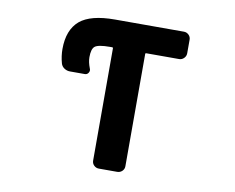

<svg xmlns="http://www.w3.org/2000/svg" viewBox="-79 -860 1159 945"><g transform="rotate(10 500.0 -388.0)"><path d="M470.7 -19.5Q457 -19.5 446.8 -29.3Q436.5 -39.1 436.5 -53.7V-615.2Q436.5 -619.1 431.6 -619.1H420.9Q362.3 -619.1 345.7 -605.5Q330.1 -592.8 330.1 -551.8Q330.1 -527.3 341.8 -497.1Q346.7 -486.3 340.3 -476.1Q334 -465.8 322.3 -465.8H248Q232.4 -465.8 219.2 -474.6Q206.1 -483.4 202.1 -498Q192.4 -533.2 192.4 -568.4Q192.4 -664.1 247.1 -710.9Q300.8 -755.9 421.9 -755.9H766.6Q780.3 -755.9 790.5 -746.1Q800.8 -736.3 800.8 -721.7V-654.3Q800.8 -639.6 790.5 -629.4Q780.3 -619.1 766.6 -619.1H601.6Q597.7 -619.1 597.7 -615.2V-53.7Q597.7 -39.1 587.4 -29.3Q577.1 -19.5 562.5 -19.5Z"/></g></svg>

Font: Rounded-L Mgen+ 1mn bold
Style: Bold
Weight: 700
Designer: [Source Han Sans]
Ryoko NISHIZUKA  (kana & ideographs); Paul D. Hunt (Latin, Greek & Cyrillic); Wenlong ZHANG  (bopomofo
Version: Version 1.059.20150602